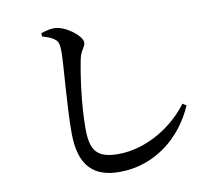

<svg xmlns="http://www.w3.org/2000/svg" viewBox="-86 -873 1172 1022"><g transform="rotate(-10 500.0 -362.0)"><path d="M480 45C674 45 823 -81 892 -242L872 -255C793 -147 646 -50 490 -50C375 -50 341 -95 341 -214C341 -338 361 -486 380 -582C390 -631 414 -642 414 -667C414 -703 330 -768 271 -769C248 -770 224 -763 198 -755V-737C228 -728 247 -721 263 -709C281 -696 286 -680 286 -637C286 -569 264 -353 264 -205C264 -24 342 45 480 45Z"/></g></svg>

Font: GenKiMin2 TW SB
Style: Regular
Weight: 600
Version: Version 2.100;PS 2.1;hotconv 16.6.51;makeotf.lib2.5.65220 DE